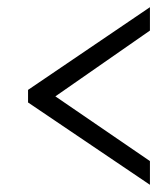

<svg xmlns="http://www.w3.org/2000/svg" viewBox="-20 -625 465 534"><path d="M397 -111V-177L134 -357L397 -540V-605L58 -375V-340Z"/></svg>

Font: Noto Serif Tamil ExtraCondensed
Style: Italic
Weight: 400
Width: 2
Italic angle: -12°
Designer: Indian Type Foundry, Tom Grace, and the Monotype Design Team
Foundry: Monotype Imaging Inc.
Version: Version 2.003